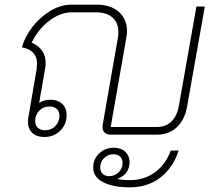

<svg xmlns="http://www.w3.org/2000/svg" viewBox="-20 -578 938 824"><path d="M859 -550 783 -121Q773 -64 739 -32Q705 0 653 0H457Q439 0 429.5 -8.5Q420 -17 420 -33Q420 -40 421 -44L486 -416Q488 -425 488 -440Q488 -480 463 -502.5Q438 -525 394 -525H287Q239 -525 191.5 -489Q144 -453 116 -395Q176 -369 176 -307Q176 -294 173 -280L148 -136Q168 -150 196 -150Q228 -150 247 -132Q266 -114 266 -85Q266 -44 238.5 -17Q211 10 170 10Q138 10 119 -7.5Q100 -25 100 -54Q100 -65 101 -70L137 -280Q139 -298 139 -304Q139 -333 123.5 -350.5Q108 -368 74 -375Q86 -419 118.5 -461.5Q151 -504 195.5 -531Q240 -558 287 -558H395Q455 -558 490 -527Q525 -496 525 -444Q525 -430 522 -415L455 -33H654Q691 -33 715 -56Q739 -79 747 -120L823 -550ZM131 -59Q131 -40 142.5 -29.5Q154 -19 174 -19Q200 -19 217.5 -37Q235 -55 235 -81Q235 -100 223.5 -110.5Q212 -121 192 -121Q166 -121 148.5 -103Q131 -85 131 -59ZM713 68H747Q722 143 667.5 184.5Q613 226 537 226Q466 226 423 204Q380 182 380 142Q380 105 405.5 80.5Q431 56 469 56Q499 56 517.5 73.5Q536 91 536 118Q536 143 523 161.5Q510 180 485 189L484 190Q502 195 539 195Q599 195 645 161.5Q691 128 713 68ZM449 178Q472 178 489 161.5Q506 145 506 121Q506 104 495.5 94Q485 84 466 84Q443 84 426.5 100.5Q410 117 410 141Q410 158 420.5 168Q431 178 449 178Z"/></svg>

Font: Bai Jamjuree ExtraLight
Style: Italic
Weight: 275
Italic angle: -10°
Version: Version 1.000; ttfautohint (v1.6)